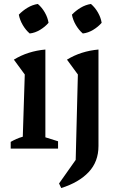

<svg xmlns="http://www.w3.org/2000/svg" viewBox="-20 -750 589 969"><path d="M34 0V-34Q48 -42 62.5 -48.5Q77 -55 95 -60L105 -374L50 -449Q86 -471 125.5 -483.5Q165 -496 209 -500V-57L273 -37V0ZM171 -730Q192 -712 206.5 -686.5Q221 -661 225 -635Q208 -615 182.5 -599.5Q157 -584 130 -581Q110 -598 95 -623.5Q80 -649 75 -676Q94 -696 119 -711Q144 -726 171 -730ZM289 199 278 176 362 57 373 -374 318 -449Q354 -471 393.5 -483.5Q433 -496 477 -500V-13Q477 66 427.5 118.5Q378 171 289 199ZM439 -730Q460 -712 474.5 -686.5Q489 -661 493 -635Q476 -615 450.5 -599.5Q425 -584 398 -581Q378 -598 363 -623.5Q348 -649 343 -676Q362 -696 387 -711Q412 -726 439 -730Z"/></svg>

Font: Piazzolla 24pt SemiBold
Style: Regular
Weight: 600
Designer: Juan Pablo del Peral
Foundry: Huerta Tipografica
Version: Version 2.005